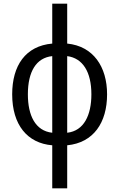

<svg xmlns="http://www.w3.org/2000/svg" viewBox="-20 -780 645 1040"><path d="M263 240H344V7C487 -7 560 -116 560 -269C560 -419 485 -530 344 -544V-760H263V-544C118 -531 46 -425 46 -269C46 -104 128 -4 263 7ZM263 -61C171 -71 131 -155 131 -269C131 -392 176 -467 263 -476ZM344 -61V-476C428 -465 475 -391 475 -269C475 -157 435 -71 344 -61Z"/></svg>

Font: Noto Sans Condensed
Style: Regular
Weight: 400
Width: 3
Designer: Monotype Design Team
Foundry: Monotype Imaging Inc.
Version: Version 2.013